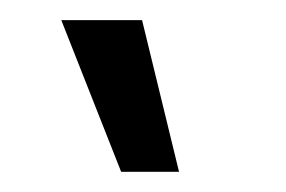

<svg xmlns="http://www.w3.org/2000/svg" viewBox="-20 -759 280 188"><path d="M40 -739.3H119.1L155.3 -590.8H98.6Z"/></svg>

Font: Post No Bills Colombo SemiBold
Style: Regular
Weight: 600
Designer: Kosala Senevirathne, Siva Puranthara, Lasantha Premarathna, Tharique Azeez
Foundry: Mooniak
Version: Version 1.220 ; ttfautohint (v1.6)